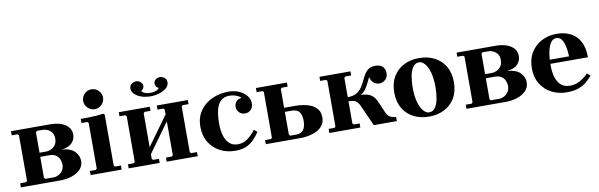

<svg xmlns="http://www.w3.org/2000/svg" viewBox="-48 -1158 5044 1616"><g transform="rotate(-10 2474.0 -350.5)"><path d="M423 -254Q501 -248 534.5 -212Q568 -176 568 -132Q568 -89 539.5 -59.5Q511 -30 465 -15Q419 0 367 0H30V-35H80L90 -45V-435L80 -445H30V-480H365Q415 -480 454.5 -466.5Q494 -453 517.5 -427Q541 -401 541 -362Q541 -318 510 -288.5Q479 -259 423 -254ZM235 -435V-260H295Q313 -260 334 -269.5Q355 -279 370.5 -300Q386 -321 386 -355Q386 -387 371.5 -406.5Q357 -426 336 -435.5Q315 -445 295 -445H245ZM317 -35Q336 -35 357 -45.5Q378 -56 393 -77Q408 -98 408 -130Q408 -150 399.5 -172Q391 -194 369.5 -209.5Q348 -225 308 -225H235V-45L245 -35Z M626 0V-35H676L686 -45V-435L676 -445H626V-480Q652 -480 688 -480.5Q724 -481 759.5 -483.5Q795 -486 821 -490L831 -480V-45L841 -35H891V0ZM756.6 -540Q722.8 -540 697.4 -565.4Q672 -590.8 672 -624.6Q672 -660 697.4 -685Q722.8 -710 756.6 -710Q792 -710 817 -685Q842 -660 842 -624.6Q842 -590.8 817 -565.4Q792 -540 756.6 -540Z M1156 -45 1166 -35H1216V0H951V-35H1001L1011 -45V-435L1001 -445H951V-480H1216V-445H1166L1156 -435ZM1481 -45 1491 -35H1541V0H1276V-35H1326L1336 -45V-435L1326 -445H1276V-480H1541V-445H1491L1481 -435ZM1336 -334 1156 -85V-145L1336 -394ZM1082 -660.2Q1082 -682.6 1100 -696.8Q1118 -711 1139 -711Q1160 -711 1176.5 -696.4Q1193 -681.8 1193 -662.4Q1193 -649 1185 -638.5Q1177 -628 1166 -623Q1179 -608 1197.6 -601Q1216.3 -594 1241.1 -594Q1266 -594 1287 -601Q1308 -608 1318 -623Q1305 -628 1297 -638.5Q1289 -649 1289 -664Q1289 -684 1305 -697.5Q1321 -711 1342 -711Q1362 -711 1380.5 -697.5Q1399 -683.9 1399 -658Q1399 -628.2 1373.5 -607.3Q1348 -586.5 1311.5 -575.7Q1275 -565 1240 -565Q1172.8 -565 1127.4 -592.5Q1082 -620 1082 -660.2Z M1861 10Q1792 10 1734 -19.5Q1676 -49 1641 -105Q1606 -161 1606 -240Q1606 -319 1645 -375Q1684 -431 1748.5 -460.5Q1813 -490 1889 -490Q1941 -490 1981 -472Q2021 -454 2044 -424.5Q2067 -395 2067 -360Q2067 -326 2047 -305.5Q2027 -285 1997 -285Q1967 -285 1947 -305Q1927 -325 1927 -355Q1927 -374 1940.5 -394.5Q1954 -415 1989 -420Q1975 -435 1948 -445Q1921 -455 1892 -455Q1844 -455 1816.5 -428.5Q1789 -402 1777.5 -353.5Q1766 -305 1766 -240Q1766 -176 1780.5 -131.5Q1795 -87 1823 -63.5Q1851 -40 1892 -40Q1942 -40 1980 -70Q2018 -100 2045 -137L2072 -114Q2051 -84 2025 -55.5Q1999 -27 1960 -8.5Q1921 10 1861 10Z M2123 0V-35H2173L2183 -45V-435L2173 -445H2123V-480H2388V-445H2338L2328 -435V-275H2424Q2456 -275 2492 -269.5Q2528 -264 2559.5 -249.5Q2591 -235 2611 -208.5Q2631 -182 2631 -140Q2631 -100 2611 -73Q2591 -46 2559.5 -30Q2528 -14 2492 -7Q2456 0 2424 0ZM2338 -35H2386Q2432 -35 2451.5 -62Q2471 -89 2471 -141Q2471 -189 2451.5 -214.5Q2432 -240 2386 -240H2328V-45Z M2871 -45 2881 -35H2931V0H2666V-35H2716L2726 -45V-435L2716 -445H2666V-480H2931V-445H2881L2871 -435ZM3046 0 2968 -174Q2949 -217 2926 -226Q2903 -235 2871 -235V-270H2971Q3007 -270 3034.5 -263Q3062 -256 3082.5 -237.5Q3103 -219 3118 -184L3160 -87Q3170 -66 3182 -55.5Q3194 -45 3209 -41.5Q3224 -38 3243 -35V0ZM3143 -490Q3187 -490 3207.5 -468Q3228 -446 3228 -414Q3228 -377 3204.5 -357Q3181 -337 3155 -337Q3130 -337 3107 -353.5Q3084 -370 3078 -406Q3065 -381 3054 -358Q3043 -335 3029.5 -314.5Q3016 -294 2996.5 -278.5Q2977 -263 2946.5 -254.5Q2916 -246 2871 -246V-270Q2917 -270 2945 -286Q2973 -302 2990.5 -327Q3008 -352 3021 -380Q3034 -408 3048.5 -433Q3063 -458 3085 -474Q3107 -490 3143 -490Z M3518 -490Q3592 -490 3649.5 -460.5Q3707 -431 3740 -375Q3773 -319 3773 -240Q3773 -161 3740 -105Q3707 -49 3649.5 -19.5Q3592 10 3518 10Q3444 10 3386.5 -19.5Q3329 -49 3296 -105Q3263 -161 3263 -240Q3263 -319 3296 -375Q3329 -431 3386.5 -460.5Q3444 -490 3518 -490ZM3523 -25Q3558 -25 3577.5 -54.5Q3597 -84 3605 -130Q3613 -176 3613 -224Q3613 -302 3598 -353Q3583 -404 3560 -429.5Q3537 -455 3513 -455Q3479 -455 3459 -425.5Q3439 -396 3431 -350.5Q3423 -305 3423 -256Q3423 -179 3438 -127.5Q3453 -76 3476.5 -50.5Q3500 -25 3523 -25Z M4231 -254Q4309 -248 4342.5 -212Q4376 -176 4376 -132Q4376 -89 4347.5 -59.5Q4319 -30 4273 -15Q4227 0 4175 0H3838V-35H3888L3898 -45V-435L3888 -445H3838V-480H4173Q4223 -480 4262.5 -466.5Q4302 -453 4325.5 -427Q4349 -401 4349 -362Q4349 -318 4318 -288.5Q4287 -259 4231 -254ZM4043 -435V-260H4103Q4121 -260 4142 -269.5Q4163 -279 4178.5 -300Q4194 -321 4194 -355Q4194 -387 4179.5 -406.5Q4165 -426 4144 -435.5Q4123 -445 4103 -445H4053ZM4125 -35Q4144 -35 4165 -45.5Q4186 -56 4201 -77Q4216 -98 4216 -130Q4216 -150 4207.5 -172Q4199 -194 4177.5 -209.5Q4156 -225 4116 -225H4043V-45L4053 -35Z M4694 10Q4625 10 4567 -19.5Q4509 -49 4474 -105Q4439 -161 4439 -240Q4439 -319 4474 -375Q4509 -431 4567 -460.5Q4625 -490 4694 -490Q4759 -490 4810 -465Q4861 -440 4890.5 -387Q4920 -334 4920 -250H4564V-285H4765Q4761 -372 4741.5 -413.5Q4722 -455 4684 -455Q4657 -455 4638 -428.5Q4619 -402 4609 -353.5Q4599 -305 4599 -240Q4599 -176 4613.5 -131.5Q4628 -87 4657 -63.5Q4686 -40 4730 -40Q4780 -40 4820.5 -64Q4861 -88 4888 -117L4915 -94Q4894 -69 4866.5 -45Q4839 -21 4798 -5.5Q4757 10 4694 10Z"/></g></svg>

Font: Brygada 1918
Style: Regular
Weight: 400
Designer: Mateusz Machalski | Borys Kosmynka | Przemek Hoffer
Foundry: NIEPODLEGLA 2018
Version: Version 3.006